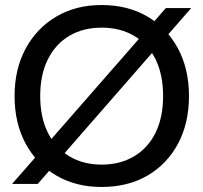

<svg xmlns="http://www.w3.org/2000/svg" viewBox="-20 -732 809 764"><path d="M28 0 640 -700H741L130 0ZM384 12Q282 12 204 -33.5Q126 -79 82 -160.5Q38 -242 38 -350Q38 -457 82 -538.5Q126 -620 204 -666Q282 -712 384 -712Q489 -712 567 -666Q645 -620 688.5 -538.5Q732 -457 732 -350Q732 -242 688.5 -160.5Q645 -79 567 -33.5Q489 12 384 12ZM385 -77Q458 -77 513.5 -110Q569 -143 599 -204Q629 -265 629 -350Q629 -435 599 -496Q569 -557 513.5 -589.5Q458 -622 385 -622Q311 -622 256 -589.5Q201 -557 170.5 -496Q140 -435 140 -350Q140 -265 170.5 -204Q201 -143 256 -110Q311 -77 385 -77Z"/></svg>

Font: DM Sans 9pt 36pt Medium
Style: Regular
Weight: 500
Version: Version 4.004;gftools[0.9.30]